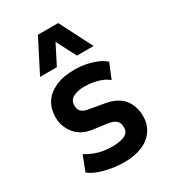

<svg xmlns="http://www.w3.org/2000/svg" viewBox="-186 -846 847 951"><g transform="rotate(-30 237.5 -370.5)"><path d="M242 10Q203 10 166.5 3.5Q130 -3 100 -14Q70 -25 48 -42L81 -128Q106 -113 131 -103.5Q156 -94 181 -90.5Q206 -87 228 -87Q273 -87 299 -99Q325 -111 325 -141Q325 -168 310.5 -180.5Q296 -193 263 -198L188 -208Q122 -217 89 -258.5Q56 -300 56 -353Q56 -399 77.5 -434Q99 -469 143.5 -490Q188 -511 255 -511Q288 -511 320.5 -504.5Q353 -498 379.5 -486.5Q406 -475 424 -459L389 -374Q371 -389 349 -397.5Q327 -406 303 -410Q279 -414 256 -414Q216 -414 191 -400.5Q166 -387 166 -357Q166 -333 180 -320.5Q194 -308 227 -304L296 -292Q369 -281 402 -241Q435 -201 435 -141Q435 -96 411.5 -61.5Q388 -27 345 -8.5Q302 10 242 10ZM90 -565 185 -751H301L396 -565H301L243 -677L186 -565Z"/></g></svg>

Font: Nunito Sans 7pt Condensed
Style: Bold
Weight: 700
Width: 3
Designer: Vernon Adams
Foundry: Vernon Adams
Version: Version 3.101;gftools[0.9.27]